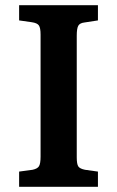

<svg xmlns="http://www.w3.org/2000/svg" viewBox="-20 -723 453 743"><path d="M54 0V-59L106 -66Q125 -70 131 -80Q137 -90 137 -117V-589Q137 -615 130.5 -624.5Q124 -634 103 -637L54 -644V-703H359V-644L307 -636Q289 -634 283 -623.5Q277 -613 277 -585V-114Q277 -88 283 -79Q289 -70 309 -66L359 -59V0Z"/></svg>

Font: Literata 18pt SemiBold
Style: Regular
Weight: 600
Designer: Latin by Veronika Burian and Jose Scaglione. Greek by Irene Vlachou. Cyrillic by Vera Evstafieva.
Foundry: TypeTogether
Version: Version 3.103;gftools[0.9.29]